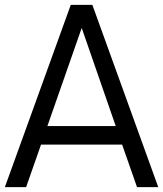

<svg xmlns="http://www.w3.org/2000/svg" viewBox="-20 -770 671 790"><path d="M543.8 0 482.5 -175H148.8L87.5 0H0L271.2 -750H360L631.2 0ZM175 -251.2H456.2L316.2 -655Z"/></svg>

Font: Now Alt
Style: Regular
Weight: 400
Designer: Alfredo Marco Pradil
Foundry: Alfredo Marco Pradil
Version: Version 1.002;PS 001.002;hotconv 1.0.88;makeotf.lib2.5.64775